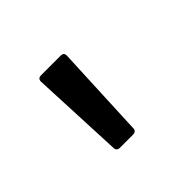

<svg xmlns="http://www.w3.org/2000/svg" viewBox="-71 -847 434 434"><g transform="rotate(-45 146.0 -630.0)"><path d="M144 -509C150 -509 154 -513 154 -518L164 -741C164 -748 161 -751 154 -751H91C85 -751 81 -748 81 -741L91 -518C91 -513 95 -509 101 -509Z"/></g></svg>

Font: LINE Seed JP_OTF Regular
Style: Regular
Weight: 400
Designer: LY Corporation & Fontrix & Fontworks
Version: Version 1.002